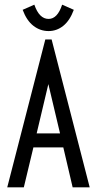

<svg xmlns="http://www.w3.org/2000/svg" viewBox="-20 -802 415 822"><path d="M291 0 251 -171H123L82 0H11L174 -633H201L364 0ZM187 -442 137 -231H237ZM246 -782 296 -760Q279 -714 251 -691.5Q223 -669 188 -669Q152 -669 123 -691.5Q94 -714 77 -760L127 -782Q148 -721 188 -721Q226 -721 246 -782Z"/></svg>

Font: Inconsolata Condensed Medium
Style: Regular
Weight: 500
Width: 3
Monospace: yes
Designer: Raph Levien, Cyreal, Brenton Simpson
Foundry: Raph Levien, Cyreal, Google
Version: Version 3.100; ttfautohint (v1.8.4.7-5d5b)